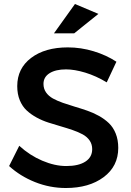

<svg xmlns="http://www.w3.org/2000/svg" viewBox="-20 -944 662 968"><path d="M25.9 -106.9 77.1 -209Q129.9 -160.6 193.1 -133.8Q256.3 -106.9 314 -106.9Q376 -106.9 410.4 -129.2Q444.8 -151.4 444.8 -191.9Q444.8 -216.8 431.9 -235.6Q418.9 -254.4 397 -266.4Q375 -278.3 346.7 -288.1Q318.4 -297.9 287.1 -306.9Q255.9 -315.9 224.6 -325.9Q193.4 -335.9 165 -351.3Q136.7 -366.7 114.7 -387Q92.8 -407.2 79.8 -438.5Q66.9 -469.7 66.9 -509.8Q66.9 -599.1 137 -652.1Q207 -705.1 321.8 -705.1Q388.2 -705.1 452.4 -685.5Q516.6 -666 566.9 -632.8L518.1 -528.8Q463.9 -561.5 409.7 -577.9Q355.5 -594.2 313 -594.2Q260.7 -594.2 230 -575Q199.2 -555.7 199.2 -521Q199.2 -496.6 212.2 -478Q225.1 -459.5 246.8 -447.5Q268.6 -435.5 297.1 -425.5Q325.7 -415.5 356.9 -406.2Q388.2 -397 419.4 -386.2Q450.7 -375.5 479 -359.6Q507.3 -343.8 529.1 -323Q550.8 -302.2 563.5 -270.5Q576.2 -238.8 576.2 -198.2Q576.2 -106 502.7 -51Q429.2 3.9 312 3.9Q231.4 3.9 156.2 -26.1Q81.1 -56.2 25.9 -106.9ZM252 -775.9 357.9 -923.8 476.1 -874 354 -775.9Z"/></svg>

Font: Trueno
Style: Regular
Weight: 400
Designer: Julieta Ulanovsky
Foundry: Julieta Ulanovsky
Version: Version 3.001b | FøM Fix